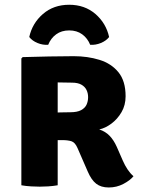

<svg xmlns="http://www.w3.org/2000/svg" viewBox="-20 -798 610 827"><path d="M521 -383.5Q521 -345 503.5 -315Q486 -285 459.8 -265.5Q433.5 -246 407.5 -240.5Q434.5 -231.5 452.2 -213Q470 -194.5 483 -165.5L509 -106Q518 -85.5 529.5 -68.2Q541 -51 555 -39Q540.5 -21 511.5 -5.8Q482.5 9.5 448.5 9.5Q415 9.5 394.2 -6.8Q373.5 -23 358 -59L314 -160Q303.5 -184.5 288 -189.5Q272.5 -194.5 248 -194.5H159V-312.5Q176.5 -312.5 202 -313Q227.5 -313.5 250.2 -314Q273 -314.5 282.5 -314.5Q312.5 -314.5 329.2 -323.5Q346 -332.5 352.8 -347.2Q359.5 -362 359.5 -379.5Q359.5 -396.5 352.5 -410.8Q345.5 -425 330.2 -433.5Q315 -442 290 -442Q272 -442 259 -442.5Q246 -443 228.5 -443V0Q208.5 3.5 187.2 4.8Q166 6 151 6Q137 6 114 4.8Q91 3.5 72 0V-546L77.5 -552Q138 -553.5 191.2 -554.8Q244.5 -556 297.5 -556Q357.5 -556 408.5 -540.2Q459.5 -524.5 490.2 -486.8Q521 -449 521 -383.5ZM450 -638.5Q437 -622 414.5 -612.8Q392 -603.5 368.5 -605Q357 -633.5 334 -650.2Q311 -667 278 -667Q245 -667 222 -650.2Q199 -633.5 187.5 -605Q164 -603.5 141.5 -612.8Q119 -622 106 -638.5Q119 -698 165 -737.8Q211 -777.5 278 -777.5Q345 -777.5 391 -737.8Q437 -698 450 -638.5Z"/></svg>

Font: Signika SC
Style: Regular
Weight: 300
Designer: Anna Giedryś
Foundry: Anna Giedryś
Version: Version 2.000